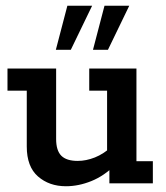

<svg xmlns="http://www.w3.org/2000/svg" viewBox="-20 -637 577 667"><path d="M209 10Q151 10 112 -24Q73 -58 73 -128V-322H6V-399H175V-154Q175 -114 193 -96Q211 -78 250 -78Q279 -78 309.5 -90Q340 -102 371 -130L352 -97V-322H290V-399H454V-77H511V0H360V-61L380 -64Q342 -26 297.5 -8Q253 10 209 10ZM174 -464 214 -617H300L226 -464ZM303 -464 343 -617H429L355 -464Z"/></svg>

Font: Rokkitt SemiBold SemiBold
Style: Regular
Weight: 600
Version: Version 3.103